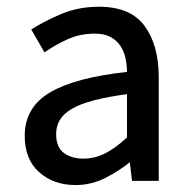

<svg xmlns="http://www.w3.org/2000/svg" viewBox="-20 -528 552 561"><path d="M52.2 -130.9Q52.2 -213.9 125.5 -257.6Q198.7 -301.3 351.1 -317.9Q351.1 -335.4 346.9 -356.7Q342.8 -377.9 331.8 -394Q320.8 -410.2 303 -419.9Q285.2 -429.7 256.8 -429.7Q214.4 -429.7 178.7 -413.8Q143.1 -397.9 109.9 -375L71.3 -441.9Q110.4 -466.8 159.9 -487.5Q209.5 -508.3 269.5 -508.3Q361.3 -508.3 402.6 -452.1Q443.8 -396 443.8 -302.7V0.5H365.7L358.9 -57.6H363.8Q329.6 -29.3 288.3 -8.3Q247.1 12.7 200.7 12.7Q136.7 12.7 94.5 -24.9Q52.2 -62.5 52.2 -130.9ZM144 -136.7Q144 -97.7 166.7 -81.1Q189.5 -64.5 223.6 -64.5Q257.3 -64.5 288.1 -80.3Q318.8 -96.2 351.1 -126.5V-252.9Q296.4 -245.6 254.9 -234.9Q213.4 -224.1 189 -209.5Q164.6 -194.8 154.3 -176.5Q144 -158.2 144 -136.7Z"/></svg>

Font: Pyidaungsu Numbers
Style: Regular
Weight: 400
Designer: Sun Tun
Foundry: MCF
Version: Version 1.083; ttfautohint (v1.8.2)